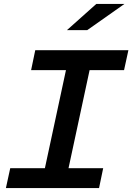

<svg xmlns="http://www.w3.org/2000/svg" viewBox="-20 -955 672 975"><path d="M10 0 32 -101H208L315 -599H138L159 -700H632L610 -599H435L328 -101H504L483 0ZM320 -802 469 -935H612L423 -802Z"/></svg>

Font: Red Hat Mono Medium
Style: Italic
Weight: 500
Italic angle: -12°
Monospace: yes
Designer: Pentagram, MCKL
Foundry: Pentagram, MCKL
Version: Version 1.023; ttfautohint (v1.8.3)